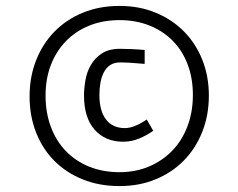

<svg xmlns="http://www.w3.org/2000/svg" viewBox="-20 -569 806 649"><path d="M316 -248Q316 -194 338.5 -165Q361 -136 402 -136Q419 -136 438 -144Q457 -152 476 -165L498 -127Q477 -112 451 -101Q425 -90 396 -90Q336 -90 300 -130.5Q264 -171 264 -246Q264 -271 269 -299Q274 -327 287.5 -350Q301 -373 324.5 -388.5Q348 -404 386 -404Q403 -404 426 -403Q449 -402 469 -400V-353Q448 -355 425.5 -356.5Q403 -358 386 -358Q366 -358 352.5 -349Q339 -340 331 -324.5Q323 -309 319.5 -289Q316 -269 316 -248ZM384 60Q316 60 260 37.5Q204 15 164 -25Q124 -65 102 -121Q80 -177 80 -243Q80 -309 102 -365Q124 -421 164 -462Q204 -503 260 -526Q316 -549 384 -549Q451 -549 506.5 -526Q562 -503 602 -462.5Q642 -422 664 -366.5Q686 -311 686 -246Q686 -180 664 -124Q642 -68 602 -27Q562 14 506.5 37Q451 60 384 60ZM384 -501Q328 -501 282 -482.5Q236 -464 203 -430Q170 -396 152 -349.5Q134 -303 134 -246Q134 -188 152 -140Q170 -92 203 -58Q236 -24 282 -5.5Q328 13 384 13Q439 13 484.5 -6.5Q530 -26 563 -60.5Q596 -95 614 -143Q632 -191 632 -248Q632 -305 614 -352Q596 -399 563 -432Q530 -465 484.5 -483Q439 -501 384 -501Z"/></svg>

Font: Snippet
Style: Regular
Weight: 400
Designer: Gesine Todt
Foundry: Gesine Todt
Version: Version 1.000